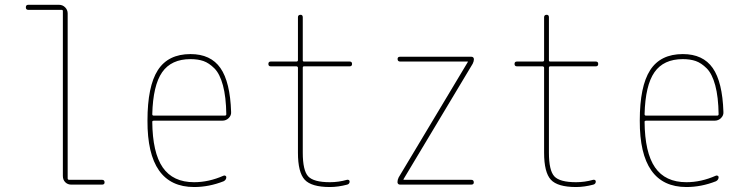

<svg xmlns="http://www.w3.org/2000/svg" viewBox="-20 -750 3040 780"><path d="M94.7 -710Q85 -710 85 -720.2Q85 -730.5 94.7 -730.5H219.7Q234.4 -730.5 244.6 -720.2Q254.9 -710 254.9 -695.3V-25.4Q254.9 -20.5 259.8 -19.5H394.5Q404.3 -19.5 404.8 -9.8Q405.3 0 394.5 0H269.5Q254.9 0 245.1 -9.8Q235.4 -19.5 235.4 -35.2V-705.1Q235.4 -710 230.5 -710Z M753.9 -509.8Q675.8 -509.8 638.7 -456.5Q601.6 -403.3 598.6 -286.1Q598.6 -280.3 604.5 -280.3H893.6Q898.4 -280.3 899.4 -285.2Q898.4 -356.4 885.7 -403.3Q873 -450.2 851.1 -472.2Q829.1 -494.1 806.6 -502Q784.2 -509.8 753.9 -509.8ZM768.6 9.8Q578.1 9.8 579.1 -259.8Q579.1 -399.4 621.1 -464.8Q663.1 -530.3 753.9 -530.3Q835.9 -530.3 875.5 -473.6Q915 -417 918.9 -294.9Q919.9 -281.2 909.2 -270.5Q898.4 -259.8 883.8 -259.8H604.5Q599.6 -259.8 598.6 -255.9Q599.6 -129.9 641.1 -69.8Q682.6 -9.8 768.6 -9.8Q828.1 -9.8 887.7 -36.1Q891.6 -38.1 895.5 -36.1Q899.4 -34.2 899.4 -30.3Q899.4 -19.5 888.7 -13.7Q829.1 9.8 768.6 9.8Z M1080.1 -480.5Q1070.3 -480.5 1070.3 -490.2Q1070.3 -500 1080.1 -500H1184.6Q1189.5 -500 1190.4 -504.9V-679.7Q1190.4 -689.5 1200.2 -689.9Q1210 -690.4 1210 -679.7V-504.9Q1210 -500 1214.8 -500H1400.4Q1410.2 -500 1410.2 -490.2Q1410.2 -480.5 1400.4 -480.5H1214.8Q1210 -480.5 1210 -474.6V-129.9Q1210 -57.6 1231.9 -33.7Q1253.9 -9.8 1320.3 -9.8Q1355.5 -9.8 1389.6 -19.5Q1393.6 -20.5 1397 -18.6Q1400.4 -16.6 1400.4 -12.7Q1400.4 -2.9 1390.6 0Q1353.5 9.8 1320.3 9.8Q1245.1 9.8 1217.8 -20Q1190.4 -49.8 1190.4 -129.9V-474.6Q1190.4 -479.5 1184.6 -480.5Z M1599.6 -29.3 1879.9 -497.1Q1879.9 -498 1880.4 -498Q1880.9 -498 1880.9 -499Q1880.9 -500 1879.9 -500H1605.5Q1595.7 -500 1595.2 -509.8Q1594.7 -519.5 1605.5 -519.5H1894.5Q1904.3 -519.5 1905.3 -509.8Q1905.3 -501 1900.4 -491.2L1620.1 -23.4Q1620.1 -22.5 1619.6 -22.5Q1619.1 -22.5 1619.1 -21Q1619.1 -19.5 1620.1 -19.5H1894.5Q1904.3 -19.5 1904.8 -9.8Q1905.3 0 1894.5 0H1605.5Q1595.7 0 1594.7 -9.8Q1594.7 -19.5 1599.6 -29.3Z M2080.1 -480.5Q2070.3 -480.5 2070.3 -490.2Q2070.3 -500 2080.1 -500H2184.6Q2189.5 -500 2190.4 -504.9V-679.7Q2190.4 -689.5 2200.2 -689.9Q2210 -690.4 2210 -679.7V-504.9Q2210 -500 2214.8 -500H2400.4Q2410.2 -500 2410.2 -490.2Q2410.2 -480.5 2400.4 -480.5H2214.8Q2210 -480.5 2210 -474.6V-129.9Q2210 -57.6 2231.9 -33.7Q2253.9 -9.8 2320.3 -9.8Q2355.5 -9.8 2389.6 -19.5Q2393.6 -20.5 2397 -18.6Q2400.4 -16.6 2400.4 -12.7Q2400.4 -2.9 2390.6 0Q2353.5 9.8 2320.3 9.8Q2245.1 9.8 2217.8 -20Q2190.4 -49.8 2190.4 -129.9V-474.6Q2190.4 -479.5 2184.6 -480.5Z M2753.9 -509.8Q2675.8 -509.8 2638.7 -456.5Q2601.6 -403.3 2598.6 -286.1Q2598.6 -280.3 2604.5 -280.3H2893.6Q2898.4 -280.3 2899.4 -285.2Q2898.4 -356.4 2885.7 -403.3Q2873 -450.2 2851.1 -472.2Q2829.1 -494.1 2806.6 -502Q2784.2 -509.8 2753.9 -509.8ZM2768.6 9.8Q2578.1 9.8 2579.1 -259.8Q2579.1 -399.4 2621.1 -464.8Q2663.1 -530.3 2753.9 -530.3Q2835.9 -530.3 2875.5 -473.6Q2915 -417 2918.9 -294.9Q2919.9 -281.2 2909.2 -270.5Q2898.4 -259.8 2883.8 -259.8H2604.5Q2599.6 -259.8 2598.6 -255.9Q2599.6 -129.9 2641.1 -69.8Q2682.6 -9.8 2768.6 -9.8Q2828.1 -9.8 2887.7 -36.1Q2891.6 -38.1 2895.5 -36.1Q2899.4 -34.2 2899.4 -30.3Q2899.4 -19.5 2888.7 -13.7Q2829.1 9.8 2768.6 9.8Z"/></svg>

Font: Rounded-X Mgen+ 1mn thin
Style: Regular
Weight: 100
Designer: [Source Han Sans]
Ryoko NISHIZUKA  (kana & ideographs); Paul D. Hunt (Latin, Greek & Cyrillic); Wenlong ZHANG  (bopomofo
Version: Version 1.059.20150602